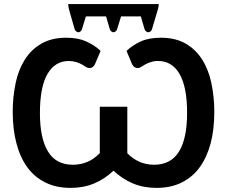

<svg xmlns="http://www.w3.org/2000/svg" viewBox="-20 -916 1116 944"><path d="M629.9 -599.1 602.1 -665.5Q629.9 -692.9 672.4 -712.4Q711.9 -730.5 771.5 -730.5Q841.8 -730.5 892.1 -702.1Q941.4 -673.8 973.1 -624.5Q1005.4 -573.7 1019 -508.8Q1033.7 -438.5 1033.7 -367.7Q1033.7 -279.8 1015.6 -210.9Q996.6 -140.6 960.9 -92.3Q926.3 -44.9 872.1 -18.1Q819.8 7.8 749.5 7.8Q685.5 7.8 633.3 -14.2Q581.1 -36.1 538.1 -76.7Q495.1 -36.1 443.4 -14.2Q390.6 7.8 327.1 7.8Q256.8 7.8 204.6 -18.1Q149.9 -44.9 115.2 -92.3Q79.1 -141.6 61 -210.9Q42.5 -278.8 42.5 -367.7Q42.5 -438.5 57.1 -508.8Q70.8 -573.7 103 -624.5Q134.8 -673.8 184.6 -702.1Q234.9 -730.5 305.2 -730.5Q363.3 -730.5 403.8 -712.4Q447.3 -692.4 474.6 -665.5L446.3 -599.1Q439.5 -587.9 433.6 -585Q428.2 -581.5 418.9 -581.5Q410.6 -581.5 402.3 -586.9Q389.2 -595.2 382.8 -599.1Q370.1 -606 356 -610.4Q337.4 -616.2 318.8 -616.2Q251 -616.2 213.9 -553.2Q176.3 -489.3 176.3 -360.4Q176.3 -236.3 215.8 -171.4Q254.9 -106 338.4 -106Q376.5 -106 411.1 -120.6Q442.4 -134.3 470.7 -163.1V-391.1H606V-162.6Q633.3 -134.8 665.5 -120.6Q699.2 -106 737.3 -106Q820.8 -106 860.4 -171.4Q899.9 -236.3 899.9 -360.4Q899.9 -489.3 862.3 -553.2Q825.2 -616.2 757.3 -616.2Q737.3 -616.2 720.7 -610.4Q706.5 -606 693.8 -599.1Q679.2 -590.3 673.8 -586.9Q665.5 -581.5 657.7 -581.5Q648.4 -581.5 643.1 -585Q636.2 -588.4 629.9 -599.1ZM315.4 -896H760.7Q760.7 -894 759.3 -883.8Q759.3 -882.3 758.5 -878.7Q757.8 -875 757.3 -873L727.1 -772Q725.1 -765.1 719.7 -761.2Q714.4 -757.3 709 -757.3Q704.6 -757.3 698.2 -761.7Q693.4 -765.6 690.9 -772L672.4 -835.4H575.2L555.7 -772Q553.7 -765.6 547.9 -761.2Q542.5 -757.3 537.6 -757.3Q533.2 -757.3 526.9 -761.7Q522.5 -765.1 520 -772L501.5 -835.4H402.3L382.8 -772Q380.9 -765.1 375.5 -761.2Q370.1 -757.3 365.2 -757.3Q360.8 -757.3 354.5 -761.7Q349.6 -765.6 347.2 -772L318.4 -872.6Q318.4 -874.5 317.4 -878.2Q316.4 -881.8 316.4 -883.3Q315.4 -890.1 315.4 -896Z"/></svg>

Font: Lato-SemiBold
Style: Bold
Weight: 500
Designer: Lukasz Dziedzic with Adam Twardoch and Botio Nikoltchev
Foundry: tyPoland Lukasz Dziedzic
Version: ""